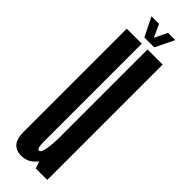

<svg xmlns="http://www.w3.org/2000/svg" viewBox="-245 -698 706 706"><g transform="rotate(45 108.0 -345.0)"><path d="M140 0H199.5V-600H121V-53.5ZM91 -600H13V-224Q13 -129.5 13 -62.2Q13 5 69.5 5Q110.5 5 135.2 -35.2Q160 -75.5 160 -134L121 -145Q121 -109.5 116.2 -82Q111.5 -54.5 102 -54.5Q91 -54.5 91 -90Q91 -125.5 91 -222ZM81.5 -623H133L169 -696.5H131L107 -646.5L84.5 -696.5H45Z"/></g></svg>

Font: Anybody UltraCondensed
Style: Regular
Weight: 400
Width: 1
Version: Version 1.113;gftools[0.9.25]